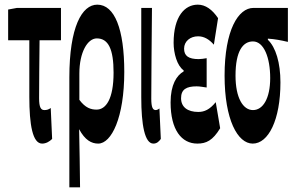

<svg xmlns="http://www.w3.org/2000/svg" viewBox="-20 -603 1263 825"><path d="M161 14C178 14 193 5 204 -6L198 -139C189 -132 180 -130 171 -130C156 -130 148 -141 148 -181C148 -242 149 -336 150 -430H242V-569H53L15 -562V-430H106V-187C106 -67 120 14 161 14Z M278 -270V202H324C323 120 322 38 320 -48C345 -1 373 14 402 14C459 14 514 -98 514 -294C514 -477 473 -583 398 -583C332 -583 278 -487 278 -270ZM321 -174V-287C321 -378 356 -438 396 -438C446 -438 468 -391 468 -291C468 -177 435 -132 395 -132C371 -132 347 -139 321 -174Z M639 14C654 14 663 5 671 -6L665 -137C659 -132 653 -130 649 -130C637 -130 630 -141 630 -179C630 -269 632 -439 633 -569H587V-185C587 -66 602 14 639 14Z M828 14C866 14 894 1 926 -52L907 -164C881 -132 858 -122 832 -122C786 -122 758 -143 758 -181C758 -219 781 -232 825 -232C839 -232 852 -229 868 -227V-353C855 -351 845 -349 834 -349C790 -349 771 -363 771 -394C771 -426 798 -447 831 -447C856 -447 878 -435 899 -411L917 -525C892 -562 863 -583 830 -583C774 -583 726 -533 726 -419C726 -374 741 -320 769 -301V-296C739 -279 713 -239 713 -163C713 -45 760 14 828 14Z M1066 14C1133 14 1185 -87 1185 -249C1185 -333 1165 -400 1131 -432V-437C1161 -435 1187 -430 1217 -423V-569H1069C1004 -569 945 -474 945 -278C945 -89 1001 14 1066 14ZM992 -278C992 -384 1024 -425 1067 -425C1114 -425 1141 -355 1141 -268C1141 -180 1110 -130 1067 -130C1024 -130 992 -183 992 -278Z"/></svg>

Font: 寒蝉无机体 CompactMedium
Style: Regular
Weight: 500
Width: 3
Designer: ChillTanhei {Warren2060}; 
Source Han Sans {Ryoko NISHIZUKA 西塚涼子 (kana, bopomofo & ideographs); Paul D. Hunt (Latin, Gre
Foundry: ChillType&Adobe
Version: Version 1.000;Glyphs 3.1.1 (3135)